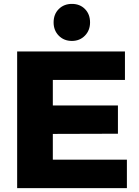

<svg xmlns="http://www.w3.org/2000/svg" viewBox="-20 -965 715 985"><path d="M68 -701H621V-555H251V-424H585V-279L251 -278V-146H631V0H68ZM442 -850Q442 -809 415.5 -782Q389 -755 349 -755Q308 -755 281.5 -782Q255 -809 255 -850Q255 -892 281.5 -918.5Q308 -945 349 -945Q390 -945 416 -918.5Q442 -892 442 -850Z"/></svg>

Font: Gontserrat
Style: Bold
Weight: 700
Designer: Julieta Ulanovsky
Foundry: Julieta Ulanovsky
Version: Version 6.001